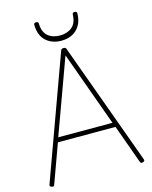

<svg xmlns="http://www.w3.org/2000/svg" viewBox="-167 -1295 1124 1416"><g transform="rotate(-15 395.5 -587.5)"><path d="M46 12Q36 8 34.5 3.5Q33 -1 36 -9L374 -938Q376 -946 381 -949.5Q386 -953 396 -953Q406 -953 410.5 -949.5Q415 -946 417 -938L755 -9Q758 -1 756.5 3.5Q755 8 745 12Q735 16 730 13Q725 10 720 -3L616 -292H176L71 -3Q67 10 62 13Q57 16 46 12ZM188 -327H602L396 -897ZM396 -1009Q326 -1009 280 -1050Q234 -1091 232 -1173Q232 -1181 236 -1185Q240 -1189 249 -1189Q259 -1189 263 -1185Q267 -1181 267 -1173Q269 -1109 304 -1079Q339 -1049 396 -1049Q452 -1049 488 -1079Q524 -1109 526 -1173Q526 -1181 530 -1185Q534 -1189 543 -1189Q553 -1189 557 -1185Q561 -1181 561 -1173Q560 -1119 538 -1082.5Q516 -1046 480 -1027.5Q444 -1009 396 -1009Z"/></g></svg>

Font: Playwrite US Modern Thin
Style: Regular
Weight: 250
Designer: Veronika Burian, José Scaglione
Foundry: TypeTogether
Version: Version 1.003